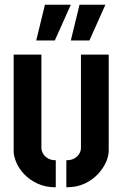

<svg xmlns="http://www.w3.org/2000/svg" viewBox="-20 -791 520 816"><path d="M281 -619 318 -771H428L360 -619ZM134 -619 171 -771H281L213 -619ZM262 5V-110Q284 -110 297.5 -118.5Q311 -127 317.5 -138.5Q324 -150 324 -162V-559H442V-149Q442 -129 431 -103Q420 -77 397 -52Q374 -27 340.5 -11Q307 5 262 5ZM217 5Q173 5 139 -11Q105 -27 82.5 -51Q60 -75 49 -101.5Q38 -128 38 -148V-559H156V-162Q156 -151 162.5 -139Q169 -127 182.5 -118.5Q196 -110 217 -110Z"/></svg>

Font: Stick No Bills
Style: Bold
Weight: 700
Version: Version 2.000